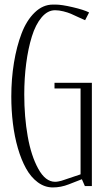

<svg xmlns="http://www.w3.org/2000/svg" viewBox="-20 -820 485 846"><path d="M372.6 -765.1 355 -731Q346.2 -734.4 325.7 -744.1Q305.2 -753.9 292 -759.5Q278.8 -765.1 259.3 -770Q239.7 -774.9 222.7 -774.9Q189.9 -774.9 163.3 -743.4Q136.7 -711.9 120.4 -659.2Q104 -606.4 95.5 -540.8Q86.9 -475.1 86.9 -403.8Q86.9 -305.2 102.1 -219.2Q117.2 -133.3 148.7 -76.2Q180.2 -19 222.7 -19Q229.5 -19 237.3 -20.5Q245.1 -22 250.2 -23.4Q255.4 -24.9 262.2 -27.3Q269 -29.8 271 -30.3L335 -51.8V-430.2H220.2V-455.1H384.8V0H354L340.8 -30.3L283.2 -7.8Q248.5 5.9 212.9 5.9Q177.2 5.9 146.7 -16.6Q116.2 -39.1 95 -77.4Q73.7 -115.7 58.8 -167Q43.9 -218.3 36.9 -275.9Q29.8 -333.5 29.8 -394.5Q29.8 -472.2 41.5 -543.7Q53.2 -615.2 75.2 -672.9Q97.2 -730.5 133.1 -765.1Q168.9 -799.8 212.9 -799.8H225.1Q251.5 -799.8 300.5 -788.3Q349.6 -776.9 372.6 -765.1Z"/></svg>

Font: Reswysokr
Style: Regular
Weight: 500
Version: Version 0.984